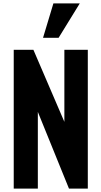

<svg xmlns="http://www.w3.org/2000/svg" viewBox="-20 -1100 592 1120"><path d="M231 -879.4 291.5 -1080.1H445.3L321.8 -879.4ZM60.1 0V-809.6H174.8L355.5 -389.2V-809.6H492.2V0H382.3L200.7 -447.3V0Z"/></svg>

Font: Oswald
Style: DemiBold
Weight: 600
Designer: Vernon Adams
Foundry: Vernon Adams
Version: 3.0; ttfautohint (v0.95) -l 8 -r 50 -G 200 -x 0 -w "G" -W -c